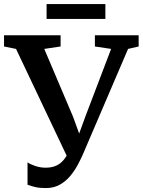

<svg xmlns="http://www.w3.org/2000/svg" viewBox="-35 -918 708 952"><path d="M192.5 14.5Q160.5 14.5 139.5 9.5Q118.5 4.5 101.5 -2V-113Q115.5 -103 140.5 -94.8Q165.5 -86.5 191 -86.5Q220.5 -86.5 242.5 -96Q264.5 -105.5 281 -125.5Q297.5 -145.5 310.5 -175.5L310 -115.5L44.5 -675.5L-15 -687.5V-743H265.5V-687.5L184.5 -675.5L327.5 -338.5L378 -199.5H337L388 -339.5L516 -675.5L435.5 -687.5V-743H652.5V-687.5L600 -675.5L377 -155Q367.5 -133 352.2 -103.8Q337 -74.5 315.2 -47.8Q293.5 -21 263.2 -3.2Q233 14.5 192.5 14.5ZM487.5 -898V-824H196V-898Z"/></svg>

Font: Merriweather SemiBold
Style: Regular
Weight: 600
Version: Version 2.100